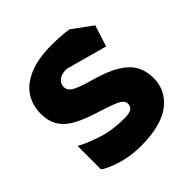

<svg xmlns="http://www.w3.org/2000/svg" viewBox="-189 -872 1037 1037"><g transform="rotate(-45 329.0 -354.0)"><path d="M310 10Q255 10 206 -0.5Q157 -11 121 -26Q85 -41 68 -54V-233Q116 -206 189 -182.5Q262 -159 351 -159Q387 -159 404.5 -168.5Q422 -178 422 -202Q422 -228 382.5 -245.5Q343 -263 258 -289Q192 -310 145.5 -335.5Q99 -361 74.5 -399.5Q50 -438 50 -498Q50 -560 82 -610Q114 -660 182 -689Q250 -718 356 -718Q388 -718 424.5 -715.5Q461 -713 483 -709L596 -626L557 -504L320 -569Q279 -569 259.5 -552Q240 -535 240 -511Q240 -482 273 -465Q306 -448 368 -431Q466 -404 520 -371Q574 -338 596 -296.5Q618 -255 618 -203Q618 -107 541 -48.5Q464 10 310 10Z"/></g></svg>

Font: Rowdies
Style: Regular
Weight: 400
Designer: Jaikishan Patel
Version: Version 1.000; ttfautohint (v1.8.3)